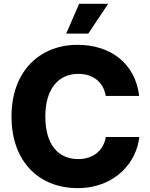

<svg xmlns="http://www.w3.org/2000/svg" viewBox="-20 -971 784 1001"><path d="M384.3 9.8C582 9.8 692.9 -127 706.1 -256.8H531.7C519.5 -186 465.8 -141.6 387.7 -141.6C283.2 -141.6 216.3 -217.3 216.3 -363.3C216.3 -504.4 281.7 -585.9 388.7 -585.9C466.8 -585.9 520 -541.5 531.2 -470.7H705.6C685.5 -640.1 557.1 -737.3 384.3 -737.3C190.4 -737.3 40 -603.5 40 -363.3C40 -124.5 187.5 9.8 384.3 9.8ZM325.2 -795.9H440.4L543.9 -951.2H392.6Z"/></svg>

Font: Inter ExtraBold
Style: Regular
Weight: 800
Designer: Rasmus Andersson
Foundry: rsms
Version: Version 4.001;git-9221beed3